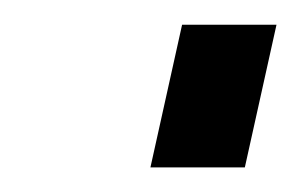

<svg xmlns="http://www.w3.org/2000/svg" viewBox="-20 -382 246 157"><path d="M103 -245.1 128.9 -361.8H206.1L180.2 -245.1Z"/></svg>

Font: TitilliumWeb-Italic
Style: Italic
Weight: 400
Italic angle: -13°
Version: Version 1.001;PS 57.000;hotconv 1.0.70;makeotf.lib2.5.55311